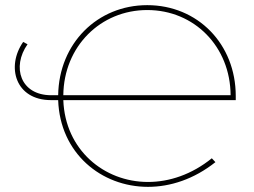

<svg xmlns="http://www.w3.org/2000/svg" viewBox="-20 -723 985 746"><path d="M226 -353C228 -543 371 -684 552 -684C735 -684 875 -542 876 -353ZM555 3C642 3 734 -27 817 -93L803 -108C725 -45 638 -16 555 -16C384 -16 233 -141 226 -334H896V-350C896 -552 748 -703 552 -703C359 -703 209 -555 206 -353H179C59 -353 25 -463 87 -551L70 -560C3 -464 40 -334 178 -334H206C213 -128 373 3 555 3Z"/></svg>

Font: Montserrat-Alt1 Thin
Style: Regular
Weight: 100
Designer: Differentunic
Foundry: Differentunic
Version: Version 7.222